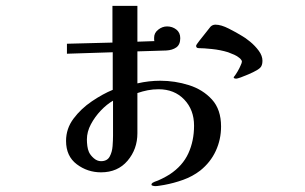

<svg xmlns="http://www.w3.org/2000/svg" viewBox="-20 -573 1040 654"><path d="M365 -230V-111Q365 -96 363.5 -75.5Q362 -55 353.5 -39.5Q345 -24 324 -24Q311 -24 299.5 -34Q288 -44 283 -55Q279 -64 277.5 -75.5Q276 -87 276 -98Q276 -124 289.5 -149.5Q303 -175 323.5 -196.5Q344 -218 365 -230ZM733 -142Q733 -200 702 -234Q671 -268 623.5 -283Q576 -298 526 -298Q487 -298 448 -289V-398Q474 -399 498 -399.5Q522 -400 546 -401Q567 -402 580.5 -411.5Q594 -421 594 -443Q594 -462 580.5 -472.5Q567 -483 549 -483Q533 -483 519 -472Q505 -461 505 -445Q505 -442 505 -438.5Q505 -435 506 -433L448 -431V-553H363V-428L208 -424V-390L364 -395V-267Q330 -253 293 -228Q256 -203 230.5 -169Q205 -135 205 -93Q205 -41 241.5 -13.5Q278 14 324 14Q381 14 414.5 -25.5Q448 -65 448 -119V-256Q465 -262 483 -265.5Q501 -269 520 -269Q574 -269 607.5 -234Q641 -199 641 -145Q641 -93 621.5 -50.5Q602 -8 558 21Q547 28 532 35.5Q517 43 507 46Q504 47 500 49.5Q496 52 496 56Q496 59 501.5 60Q507 61 508 61Q515 61 523.5 59.5Q532 58 539 57Q572 51 604 39.5Q636 28 662 8Q697 -20 715 -59Q733 -98 733 -142ZM874 -366Q874 -383 861.5 -400Q849 -417 832 -431Q815 -445 802 -452Q786 -462 759.5 -475.5Q733 -489 714 -489Q704 -489 697 -482Q694 -478 682 -463Q670 -448 659 -434Q648 -420 648 -417Q648 -409 657 -409Q673 -409 702 -406Q731 -403 757 -395Q768 -391 778 -386.5Q788 -382 795 -376Q798 -374 801 -370Q804 -366 804 -364Q804 -359 800 -351Q796 -341 789.5 -330Q783 -319 779 -314Q776 -311 776 -309Q776 -307 779 -306Q782 -305 784 -305Q788 -305 800.5 -309.5Q813 -314 825.5 -319.5Q838 -325 842 -327Q857 -334 865.5 -341.5Q874 -349 874 -366Z"/></svg>

Font: UoqMunThenKhung
Style: Regular
Weight: 400
Designer: Font-Kai, 金井和夫, 宇文滿月
Foundry: Kazuo Kanai, Moonlit Owen
Version: Version 1.197